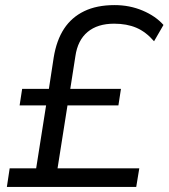

<svg xmlns="http://www.w3.org/2000/svg" viewBox="-20 -734 662 754"><path d="M7 0 18 -73H122L161 -320H57L67 -385H172L191 -509Q202 -576 231.5 -621Q261 -666 310.5 -690Q360 -714 430 -714Q489 -714 540 -692.5Q591 -671 622 -636L585 -572Q553 -609 515.5 -625Q478 -641 428 -641Q363 -641 324 -608.5Q285 -576 276 -513L256 -385H455L445 -320H245L206 -73H527L515 0Z"/></svg>

Font: Nunito Sans 10pt
Style: Italic
Weight: 400
Italic angle: -9°
Designer: Vernon Adams
Foundry: Vernon Adams
Version: Version 3.101;gftools[0.9.27]